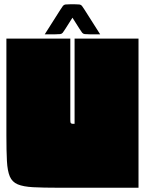

<svg xmlns="http://www.w3.org/2000/svg" viewBox="-20 -881 680 901"><path d="M630 0H255Q182 0 135.5 -2.5Q89 -5 63 -16Q37 -27 26 -53Q15 -79 12.5 -125.5Q10 -172 10 -245V-700H310V-320Q310 -308 311.5 -304.5Q313 -301 320 -300H330V-700H630ZM450 -720H401Q385 -720 377.5 -721Q370 -722 365.5 -727.5Q361 -733 353 -746L320 -798L287 -746Q279 -733 274.5 -727.5Q270 -722 262.5 -721Q255 -720 239 -720H190L263 -835Q271 -848 275.5 -853.5Q280 -859 287.5 -860Q295 -861 311 -861H329Q345 -861 352.5 -860Q360 -859 364.5 -853.5Q369 -848 377 -835Z"/></svg>

Font: Badeen Display
Style: Regular
Weight: 400
Version: Version 1.000; ttfautohint (v1.8.4.7-5d5b)